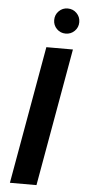

<svg xmlns="http://www.w3.org/2000/svg" viewBox="-61 -938 428 972"><g transform="rotate(5 153.5 -452.5)"><path d="M28.1 0 152.1 -700H287.1L163.1 0ZM243 -777Q216.6 -777 198.1 -795.5Q179.6 -814 179.6 -840.5Q179.6 -867.5 198.1 -886Q216.6 -904.6 243 -904.6Q270.1 -904.6 288.6 -886Q307.1 -867.5 307.1 -840.5Q307.1 -814 288.6 -795.5Q270.1 -777 243 -777Z"/></g></svg>

Font: DM Sans 9pt
Style: Italic
Weight: 400
Italic angle: -10°
Designer: Colophon Foundry, Jonny Pinhorn
Foundry: Colophon Foundry
Version: Version 4.004